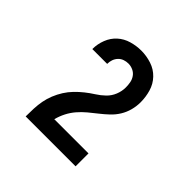

<svg xmlns="http://www.w3.org/2000/svg" viewBox="-139 -972 778 778"><g transform="rotate(45 250.0 -583.0)"><path d="M107 -323V-324Q107 -346 108 -368.5Q109 -391 113 -412.5Q117 -434 125.5 -455Q134 -476 146 -495Q158 -514 173.5 -530Q189 -546 206.5 -560Q224 -574 243 -586Q262 -598 278 -613.5Q294 -629 302.5 -650Q311 -671 311 -693Q311 -707 308.5 -720.5Q306 -734 298 -745.5Q290 -757 277 -763Q264 -769 250 -769Q238 -769 226.5 -765Q215 -761 206.5 -752Q198 -743 194 -731.5Q190 -720 190 -708V-707H105V-708Q105 -736 115.5 -763Q126 -790 146.5 -808.5Q167 -827 194.5 -835Q222 -843 250 -843Q280 -843 309 -833.5Q338 -824 358.5 -802.5Q379 -781 387.5 -752Q396 -723 396 -693Q396 -670 390 -647.5Q384 -625 372 -605.5Q360 -586 343 -570Q326 -554 308 -540Q290 -526 272 -511Q254 -496 239 -478.5Q224 -461 213.5 -440.5Q203 -420 197 -397H393V-323Z"/></g></svg>

Font: Iosevka SS18 Semibold
Style: Regular
Weight: 600
Monospace: yes
Designer: Belleve Invis
Foundry: Belleve Invis
Version: Version 25.1.1; ttfautohint (v1.8.4)